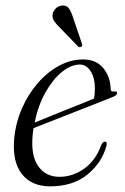

<svg xmlns="http://www.w3.org/2000/svg" viewBox="-20 -667 452 696"><path d="M366 -139Q349.5 -77 296.8 -34.2Q244 8.5 162 8.5Q94 8.5 59 -36.5Q24 -81.5 31.5 -165Q37 -222 59.5 -273.8Q82 -325.5 116.8 -365.5Q151.5 -405.5 193.8 -428.5Q236 -451.5 280.5 -451.5Q329 -451.5 354.5 -420Q380 -388.5 381 -346Q381 -333 394 -335.5Q404 -337 404.5 -329.5Q405 -321.5 387.5 -315Q373 -309 337.2 -295Q301.5 -281 256.8 -263.5Q212 -246 170.2 -229.5Q128.5 -213 101.5 -202.5Q100 -191 98.5 -179.5Q91 -103.5 118.5 -64.8Q146 -26 195.5 -26Q243 -26 285 -55.5Q327 -85 348 -143.5Q353.5 -153.5 360 -153.5Q369.5 -153.5 366 -139ZM269.5 -433Q237.5 -433 204.5 -406.2Q171.5 -379.5 144.8 -332Q118 -284.5 105.5 -222.5Q127.5 -231.5 157.5 -243.8Q187.5 -256 219.2 -268.8Q251 -281.5 278 -292.2Q305 -303 320.5 -309.5Q324 -323.5 324 -347.5Q324 -384 308.8 -408.5Q293.5 -433 269.5 -433ZM245 -603 277 -508.5Q279.5 -501 275 -498Q269.5 -494 263.5 -498L194.5 -569.5Q182.5 -581 175.5 -592Q168.5 -603 171 -616.5Q173 -627.5 182.5 -636.8Q192 -646 206.5 -647Q222 -648 230.2 -636Q238.5 -624 245 -603Z"/></svg>

Font: Fraunces 72pt Light
Style: Italic
Weight: 300
Italic angle: -16°
Version: Version 1.000;[b76b70a41]